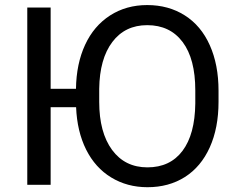

<svg xmlns="http://www.w3.org/2000/svg" viewBox="-20 -741 934 770"><path d="M856.4 -332.5V-377.4C856.4 -446.8 844.7 -507.6 821.3 -559.8C797.9 -612.1 764.4 -651.9 720.9 -679.4C677.5 -706.9 627.3 -720.7 570.3 -720.7C514.3 -720.7 464.7 -706.8 421.4 -679C378.1 -651.1 344.7 -611.9 321.3 -561.3C297.9 -510.7 285.6 -451.8 284.7 -384.8H183.1V-710.9H89.4V0H183.1V-311H285.2C287.8 -246.3 301.2 -189.6 325.4 -141.1C349.7 -92.6 383.2 -55.3 426 -29.3C468.8 -3.3 517.3 9.8 571.3 9.8C628.6 9.8 678.7 -3.9 721.7 -31.2C764.6 -58.6 797.9 -98.2 821.3 -150.1C844.7 -202.1 856.4 -262.9 856.4 -332.5ZM763.2 -378.4V-325.7C762.2 -243.3 745.1 -180.1 711.9 -136C678.7 -91.9 631.8 -69.8 571.3 -69.8C511.1 -69.8 463.8 -93.2 429.4 -139.9C395.1 -186.6 377.9 -250.8 377.9 -332.5V-384.8C378.9 -464.8 396.4 -527.4 430.4 -572.5C464.4 -617.6 511.1 -640.1 570.3 -640.1C631.2 -640.1 678.5 -617.6 712.4 -572.5C746.3 -527.4 763.2 -462.7 763.2 -378.4Z"/></svg>

Font: Roboto1
Style: rg
Weight: 400
Designer: Google
Version: Version 2.137; 2017